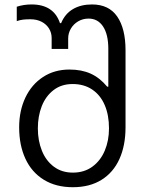

<svg xmlns="http://www.w3.org/2000/svg" viewBox="-20 -810 640 842"><path d="M64 -252Q64 -324 91.2 -381.8Q118.5 -439.5 168.5 -472.2Q218.5 -505 284.5 -505Q338 -505 377.8 -487Q417.5 -469 450 -430H455V-595.5Q455 -659 432 -693.8Q409 -728.5 368.5 -728.5Q343.5 -728.5 323 -716.5Q302.5 -704.5 290.8 -684.5Q279 -664.5 279 -641.5V-595.5H206.5V-643.5Q206.5 -666.5 194.8 -685.2Q183 -704 162 -714.8Q141 -725.5 113.5 -725.5Q95 -725.5 81.8 -724Q68.5 -722.5 53.5 -717.5V-780.5Q84 -790.5 118.5 -790.5Q215.5 -790.5 243 -708.5H248Q265 -749.5 299.8 -770Q334.5 -790.5 383.5 -790.5Q457.5 -790.5 494 -737.5Q530.5 -684.5 530.5 -589.5V-252Q530.5 -172 503.8 -112.8Q477 -53.5 425 -21.2Q373 11 299.5 11Q225 11 172 -21.8Q119 -54.5 91.5 -113.8Q64 -173 64 -252ZM458 -247Q458 -305.5 439.2 -349.2Q420.5 -393 384.5 -417.2Q348.5 -441.5 298.5 -441.5Q249.5 -441.5 215 -415Q180.5 -388.5 163.2 -344.5Q146 -300.5 146 -247Q146 -193 163.8 -149Q181.5 -105 216.2 -79Q251 -53 299.5 -53Q349.5 -53 385.2 -79.2Q421 -105.5 439.5 -149.5Q458 -193.5 458 -247Z"/></svg>

Font: JuliaMono Light
Style: Regular
Weight: 300
Monospace: yes
Designer: cormullion
Foundry: corm
Version: Version 0.054; ttfautohint (v1.8.4)